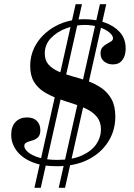

<svg xmlns="http://www.w3.org/2000/svg" viewBox="-20 -774 636 909"><path d="M248 13Q178 13 130 -7.5Q82 -28 57.5 -62Q33 -96 33 -136Q33 -175 53.5 -196.5Q74 -218 108 -218Q139 -218 155 -201Q171 -184 171 -158Q171 -134 159.5 -123.5Q148 -113 133 -109Q118 -105 106.5 -100Q95 -95 95 -83Q95 -69 113 -53.5Q131 -38 166 -27.5Q201 -17 251 -17Q322 -17 368 -38Q414 -59 436 -91.5Q458 -124 458 -161Q458 -196 440 -219Q422 -242 392 -257Q362 -272 326.5 -283Q291 -294 255 -307Q219 -320 189 -338.5Q159 -357 141 -386.5Q123 -416 123 -462Q123 -523 156.5 -573Q190 -623 248 -653Q306 -683 380 -683Q431 -683 475.5 -667.5Q520 -652 547.5 -621.5Q575 -591 575 -544Q575 -511 559.5 -490Q544 -469 514 -469Q491 -469 473.5 -482.5Q456 -496 456 -521Q456 -540 465 -550Q474 -560 485.5 -566Q497 -572 506 -578Q515 -584 515 -593Q515 -606 497 -621Q479 -636 448 -646Q417 -656 380 -656Q337 -656 293.5 -640Q250 -624 221 -593.5Q192 -563 192 -521Q192 -488 210 -468Q228 -448 258 -435Q288 -422 323.5 -412.5Q359 -403 394.5 -390.5Q430 -378 460 -357.5Q490 -337 508 -304.5Q526 -272 526 -222Q526 -156 492 -102.5Q458 -49 396.5 -18Q335 13 248 13ZM143 115 338 -754H368L173 115ZM258 115 453 -754H483L288 115Z"/></svg>

Font: Libre Bodoni Medium
Style: Italic
Weight: 500
Italic angle: -13°
Designer: Pablo Impallari, Rodrigo Fuenzalida
Foundry: Impallari Type
Version: Version 2.005;gftools[0.9.23]